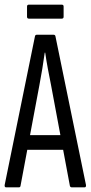

<svg xmlns="http://www.w3.org/2000/svg" viewBox="-22 -804 389 824"><path d="M4 0Q-3 0 -2 -10L128 -648Q129 -655 137 -655H207Q215 -655 216 -648L347 -10Q348 0 341 0H286Q280 0 278 -6L197 -439Q190 -474 183.5 -508.5Q177 -543 172 -578H170Q165 -543 159.5 -508.5Q154 -474 147 -438L66 -6Q65 0 59 0ZM84 -161 96 -224H246L260 -161ZM102 -724Q94 -724 94 -732V-776Q94 -784 102 -784H243Q251 -784 251 -776V-732Q251 -724 243 -724Z"/></svg>

Font: Sofia Sans Extra Condensed
Style: Regular
Weight: 400
Designer: Botio Nikoltchev, Ani Petrova
Foundry: lettersoup
Version: Version 4.101